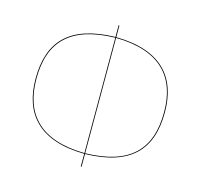

<svg xmlns="http://www.w3.org/2000/svg" viewBox="-105 -819 988 948"><g transform="rotate(15 389.5 -345.0)"><path d="M719.2 -349C719.2 -527.6 624.5 -642.7 391.3 -646.2V-705.7H387.2V-646.2C156.9 -640.7 59.3 -538.2 59.3 -346.1C59.3 -167.5 154 -52.4 387.2 -48.9V16.2H391.3V-48.9C621.6 -54.4 719.2 -156.9 719.2 -349ZM63.4 -346.1C63.4 -537.8 161.7 -637 387.3 -642.3V-52.7C157.9 -55.9 63.4 -168 63.4 -346.1ZM391.2 -52.7V-642.4C620.6 -639.2 715.1 -527.1 715.1 -349C715.1 -157.2 617.7 -58 391.2 -52.7Z"/></g></svg>

Font: Fira Sans Four
Style: Regular
Weight: 100
Designer: Carrois Corporate & Edenspiekermann AG
Foundry: Carrois Corporate GbR & Edenspiekermann AG
Version: Version 4.203;PS 004.203;hotconv 1.0.88;makeotf.lib2.5.64775